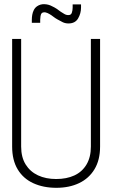

<svg xmlns="http://www.w3.org/2000/svg" viewBox="-20 -886 538 917"><path d="M327 -865V-850Q327 -837 323 -825Q319 -813 305 -814Q295 -814 284.5 -821Q274 -828 270 -830Q260 -838 250 -844.5Q240 -851 229 -856Q213 -865 193 -866Q173 -867 157 -856Q147 -849 141.5 -838Q136 -827 134 -815Q132 -803 132 -792V-777H172V-792Q172 -799 173.5 -809Q175 -819 180 -824Q189 -829 198.5 -826.5Q208 -824 216 -819Q225 -814 234.5 -806.5Q244 -799 255 -793Q267 -786 279.5 -780Q292 -774 307 -774Q339 -774 353 -798Q367 -822 367 -850V-865ZM458 -186V-700H414V-186Q414 -135 393 -100Q372 -65 335 -48Q298 -31 248 -31Q199 -31 161.5 -48.5Q124 -66 102.5 -100.5Q81 -135 81 -186V-700H38V-186Q38 -121 64.5 -77Q91 -33 139 -11Q187 11 249 11Q311 11 358 -11.5Q405 -34 431.5 -78Q458 -122 458 -186Z"/></svg>

Font: Advent Pro Light
Style: Regular
Weight: 300
Version: Version 3.000